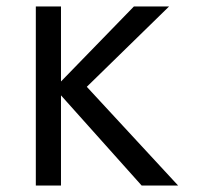

<svg xmlns="http://www.w3.org/2000/svg" viewBox="-20 -569 640 595"><path d="M169 -273.5V6H91V-549H169V-316.5L395 -549H504L249 -300L532 6H419Z"/></svg>

Font: JuliaMono Light
Style: Regular
Weight: 300
Monospace: yes
Designer: cormullion
Foundry: corm
Version: Version 0.054; ttfautohint (v1.8.4)